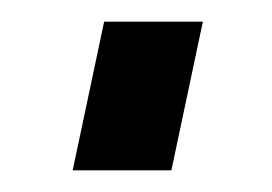

<svg xmlns="http://www.w3.org/2000/svg" viewBox="-20 -400 251 177"><path d="M47 -243H138L167 -380H76Z"/></svg>

Font: FIGSv2-sans-serif SmBold Italic
Style: Regular
Weight: 600
Italic angle: -12°
Designer: Matt McInerney, Pablo Impallari, Rodrigo Fuenzalida
Foundry: Matt McInerney, Pablo Impallari, Rodrigo Fuenzalida
Version: Version 4.020;hotconv 1.0.109;makeotfexe 2.5.65596